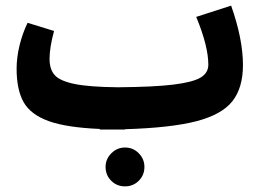

<svg xmlns="http://www.w3.org/2000/svg" viewBox="-20 -442 932 682"><path d="M424 17V18H384H335L334 16Q216 11 152.5 -12Q89 -35 64 -79Q39 -123 39 -198Q39 -238 49.5 -281Q60 -324 78 -361L172 -332Q156 -273 156 -233Q156 -195 175 -174.5Q194 -154 246 -143.5Q298 -133 399 -132Q527 -133 596 -141.5Q665 -150 692.5 -166.5Q720 -183 720 -212Q720 -278 677 -382L801 -422Q843 -303 843 -211Q843 -130 805.5 -82.5Q768 -35 678 -11.5Q588 12 424 17ZM355 151Q355 123 375.5 102.5Q396 82 424 82Q453 82 473 102.5Q493 123 493 151Q493 180 473 200Q453 220 424 220Q395 220 375 200Q355 180 355 151Z"/></svg>

Font: FiraGOUPP
Style: Bold
Weight: 700
Designer: bBox Type
Foundry: bBox Type GmbH
Version: Version 1.001